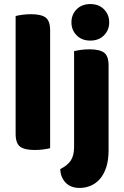

<svg xmlns="http://www.w3.org/2000/svg" viewBox="-20 -731 611 946"><path d="M151 8Q101 8 79 -8.5Q57 -25 57 -72V-652Q68 -655 88.5 -658Q109 -661 133 -661Q183 -661 205 -644.5Q227 -628 227 -581V-1Q216 2 195.5 5Q175 8 151 8ZM515 9Q515 58 503.5 93Q492 128 472.5 150.5Q453 173 427 184Q401 195 372 195Q328 195 303 168.5Q278 142 277 102Q313 84 329 59.5Q345 35 345 -7V-479Q356 -482 376.5 -485Q397 -488 421 -488Q471 -488 493 -471.5Q515 -455 515 -408ZM332 -621Q332 -659 357.5 -685Q383 -711 425 -711Q467 -711 492.5 -685Q518 -659 518 -621Q518 -583 492.5 -557Q467 -531 425 -531Q383 -531 357.5 -557Q332 -583 332 -621Z"/></svg>

Font: Baloo Bhai 2 ExtraBold
Style: Regular
Weight: 800
Designer: Supriya Tembe, Noopur Datye and Ek Type
Foundry: Ek Type
Version: Version 1.640;PS 1.000;hotconv 16.6.51;makeotf.lib2.5.65220;